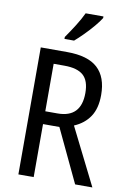

<svg xmlns="http://www.w3.org/2000/svg" viewBox="-101 -1003 711 1063"><g transform="rotate(10 254.5 -471.5)"><path d="M228 -714Q345 -714 400 -663.5Q455 -613 455 -512Q455 -437 424 -390.5Q393 -344 336 -320L496 0H399L258 -298H166V0H80V-714ZM227 -637H166V-370H235Q367 -370 367 -508Q367 -577 333 -607Q299 -637 227 -637ZM392 -934Q379 -913 355 -884.5Q331 -856 303.5 -828.5Q276 -801 255 -783H201V-794Q227 -831 251.5 -870Q276 -909 292 -943H392Z"/></g></svg>

Font: Noto Sans Gurmukhi Condensed
Style: Regular
Weight: 400
Width: 3
Designer: Jelle Bosma - Monotype Design Team
Foundry: Monotype Imaging Inc.
Version: Version 2.004; ttfautohint (v1.8.4.7-5d5b)